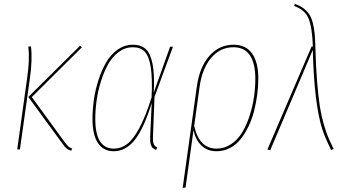

<svg xmlns="http://www.w3.org/2000/svg" viewBox="-20 -754 1732 969"><path d="M338.9 6.8Q324.2 2.4 315.7 -4.9Q307.1 -12.2 295.4 -28.8L123 -264.6L383.8 -522.9L393.6 -515.6L140.6 -264.2L305.7 -37.6Q317.9 -21 325 -14.9Q332 -8.8 344.7 -3.9ZM66.9 0 116.7 -357.9Q130.9 -453.1 123 -519L136.2 -520Q144.5 -453.6 130.4 -355L80.6 0Z M650.9 -528.3Q691.4 -528.3 715.3 -506.6Q739.3 -484.9 750 -431.2Q760.7 -377.4 755.9 -286.6L838.4 -518.1H853L759.8 -265.1L752 -64.9Q751 -37.6 756.1 -26.6Q761.2 -15.6 773.9 -9.8L767.6 2.9Q756.8 -2 751 -6.8Q745.1 -11.7 741 -25.4Q736.8 -39.1 737.8 -61.5L745.6 -233.9Q704.6 -102.5 659.2 -46.6Q613.8 9.3 554.2 9.3Q502 9.3 474.4 -32Q446.8 -73.2 446.8 -153.3Q446.8 -199.7 453.6 -249Q460.4 -298.3 476.6 -348.9Q492.7 -399.4 515.6 -439Q538.6 -478.5 573.7 -503.4Q608.9 -528.3 650.9 -528.3ZM460.9 -153.3Q460.9 -3.9 554.7 -3.9Q591.3 -3.9 621.8 -27.1Q652.3 -50.3 683.6 -108.4Q714.8 -166.5 745.1 -262.7Q749.5 -359.9 740.7 -415.3Q731.9 -470.7 710.4 -493.2Q689 -515.6 650.4 -515.6Q611.8 -515.6 579.3 -491.7Q546.9 -467.8 525.6 -429.7Q504.4 -391.6 489.3 -343Q474.1 -294.4 467.5 -246.3Q460.9 -198.2 460.9 -153.3Z M1158.7 -528.3Q1220.7 -528.3 1252.2 -483.9Q1283.7 -439.5 1283.7 -357.4Q1283.7 -317.9 1278.3 -276.9Q1272.9 -235.8 1262.5 -194.3Q1252 -152.8 1234.4 -116.5Q1216.8 -80.1 1194.3 -51.8Q1171.9 -23.4 1140.4 -7.1Q1108.9 9.3 1072.3 9.3Q1026.9 9.3 997.1 -19Q967.3 -47.4 956.5 -96.7L916.5 192.4L901.9 194.3L973.6 -318.4Q987.3 -416 1036.9 -472.2Q1086.4 -528.3 1158.7 -528.3ZM1072.8 -3.9Q1113.3 -3.9 1147.2 -27.1Q1181.2 -50.3 1203.1 -87.2Q1225.1 -124 1240.2 -171.4Q1255.4 -218.8 1262 -265.6Q1268.6 -312.5 1268.6 -357.4Q1268.6 -434.6 1241 -475.1Q1213.4 -515.6 1158.2 -515.6Q1091.8 -515.6 1046.1 -462.4Q1000.5 -409.2 987.3 -315.9L960 -118.7Q985.4 -3.9 1072.8 -3.9Z M1467.8 -734.4Q1493.7 -725.6 1511.5 -712.2Q1529.3 -698.7 1540.8 -681.4Q1552.2 -664.1 1558.8 -637.7Q1565.4 -611.3 1568.1 -582.8Q1570.8 -554.2 1571.8 -512.2Q1574.2 -415.5 1580.6 -339.1Q1586.9 -262.7 1594.5 -215.3Q1602.1 -168 1614 -127Q1626 -85.9 1635.3 -64Q1644.5 -42 1658.7 -12.7Q1662.1 -5.4 1664.1 -2L1650.9 2.9Q1618.7 -64 1606.4 -102.1Q1565.4 -231.4 1558.6 -502L1343.8 4.4L1329.6 0.5L1552.7 -519.5L1559.1 -518.6Q1555.7 -614.7 1537.6 -659.7Q1519.5 -704.6 1464.8 -723.6Z"/></svg>

Font: Fira Sans Compressed Hair
Style: Italic
Weight: 100
Width: 3
Italic angle: -8°
Designer: Carrois Corporate & Edenspiekermann AG
Foundry: Carrois Corporate GbR & Edenspiekermann AG
Version: Version 4.203;PS 004.203;hotconv 1.0.88;makeotf.lib2.5.64775